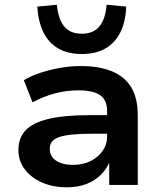

<svg xmlns="http://www.w3.org/2000/svg" viewBox="-20 -784 683 814"><path d="M263 10Q203 10 156.5 -11Q110 -32 84 -67.5Q58 -103 58 -148Q58 -199 88.5 -231.5Q119 -264 186.5 -280Q254 -296 367 -296H452V-217H371Q320 -217 285.5 -213.5Q251 -210 230 -202.5Q209 -195 200 -183Q191 -171 191 -153Q191 -121 217.5 -103Q244 -85 290 -85Q330 -85 362.5 -100.5Q395 -116 414.5 -143.5Q434 -171 434 -205V-313Q434 -361 404 -381Q374 -401 312 -401Q263 -401 214.5 -388.5Q166 -376 118 -350L81 -444Q113 -463 153 -476Q193 -489 236.5 -496.5Q280 -504 322 -504Q401 -504 455 -481.5Q509 -459 536.5 -413.5Q564 -368 564 -295V0H443V-105L448 -106Q435 -71 409.5 -45Q384 -19 348 -4.5Q312 10 263 10ZM327 -555Q268 -555 227 -578.5Q186 -602 164 -647.5Q142 -693 138 -756L221 -764Q227 -702 252.5 -671.5Q278 -641 327 -641Q375 -641 401 -671.5Q427 -702 432 -764L515 -756Q513 -693 490.5 -647.5Q468 -602 427 -578.5Q386 -555 327 -555Z"/></svg>

Font: Nunito Sans 10pt SemiExpanded
Style: Bold
Weight: 700
Width: 6
Designer: Vernon Adams
Foundry: Vernon Adams
Version: Version 3.101;gftools[0.9.27]